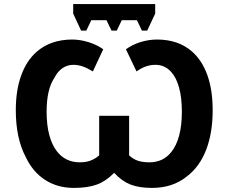

<svg xmlns="http://www.w3.org/2000/svg" viewBox="-20 -919 1128 949"><path d="M106.9 -143.6Q58.1 -235.8 58.1 -374.5Q58.1 -472.2 84.5 -545.4Q110.8 -618.7 160.6 -662.6Q230 -723.6 337.4 -723.6Q376.5 -723.6 418.5 -710.4Q460.4 -697.3 490.2 -675.3L439 -565.9Q411.1 -583 388.4 -590.8Q365.7 -598.6 343.3 -598.6Q313 -598.6 288.6 -582Q264.2 -565.4 248.5 -533.7Q210.4 -477.5 210.4 -366.7Q210.4 -301.3 223.6 -251.7Q236.8 -202.1 262.2 -169.9Q304.2 -116.7 374.5 -116.7Q405.8 -116.7 428.7 -125.7Q451.7 -134.8 470.2 -150.9V-346.7H618.2V-151.4Q635.7 -133.8 659.7 -125.2Q683.6 -116.7 718.8 -116.7Q785.6 -116.7 826.2 -167Q852.1 -198.7 865.5 -249Q878.9 -299.3 878.9 -366.7Q878.9 -435.5 865.2 -485.6Q851.6 -535.6 825.7 -564Q793.9 -598.6 748.5 -598.6Q723.1 -598.6 700.2 -590.3Q677.2 -582 654.8 -565.9L602.5 -675.3Q633.3 -698.2 674.3 -710.9Q715.3 -723.6 755.9 -723.6Q861.3 -723.6 928.7 -664.6Q979 -620.6 1005.1 -547.1Q1031.2 -473.6 1031.2 -374.5Q1031.2 -262.2 999 -178.7Q966.8 -95.2 904.8 -47.9Q834.5 9.8 731 9.8Q668 9.8 625.2 -6.8Q582.5 -23.4 544.9 -64H543.5Q503.9 -23.4 458.7 -6.8Q413.6 9.8 345.2 9.8Q264.2 9.8 202.9 -29.8Q141.6 -69.3 106.9 -143.6ZM341.8 -851.6V-898.9H747.1V-851.6L707.5 -767.6H681.6L656.7 -819.3H582L557.1 -767.6H531.2L506.3 -819.3H431.2L406.7 -767.6H380.9Z"/></svg>

Font: Viking Open Sans
Style: Bold
Weight: 700
Foundry: Ascender Corporation
Version: Version 2.001